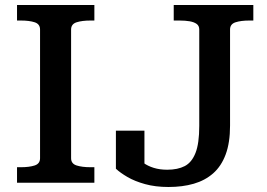

<svg xmlns="http://www.w3.org/2000/svg" viewBox="-20 -730 1068 767"><path d="M140 -98V-612Q140 -634 118.5 -641Q97 -648 63 -648H48V-710H357V-648H342Q308 -648 286 -641Q264 -634 264 -612V-98Q264 -76 286 -69Q308 -62 342 -62H357V0H48V-62H63Q97 -62 118.5 -69Q140 -76 140 -98ZM674 -710H992V-648H976Q943 -648 921 -641Q899 -634 899 -612V-228Q899 -160 881.5 -113Q864 -66 831.5 -37.5Q799 -9 754 4Q709 17 653 17Q601 17 559.5 5.5Q518 -6 489 -23Q460 -40 443 -56V-208H557V-61Q540 -66 527.5 -74.5Q515 -83 510.5 -91.5Q506 -100 509.5 -104Q513 -108 525 -104Q536 -92 553 -79.5Q570 -67 594 -59.5Q618 -52 648 -52Q690 -52 718 -66.5Q746 -81 761 -119Q776 -157 776 -227V-612Q776 -627 765.5 -634.5Q755 -642 737.5 -645Q720 -648 697 -648H674Z"/></svg>

Font: Roboto Serif 20pt Medium
Style: Regular
Weight: 500
Version: Version 1.008